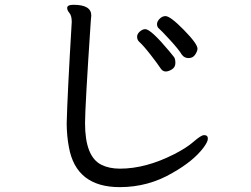

<svg xmlns="http://www.w3.org/2000/svg" viewBox="-20 -746 1040 797"><path d="M668 -449.2Q654.8 -449.2 646 -463.1Q637.2 -477.1 606.7 -516.6Q576.2 -556.2 557.1 -573.2Q549.3 -581.1 549.1 -593Q548.8 -605 560.3 -615Q571.8 -625 583 -625Q606 -625 681.2 -535.2Q696.3 -517.1 702.1 -509.5Q708 -502 708 -484.9Q708 -466.8 693.6 -458Q679.2 -449.2 668 -449.2ZM734.9 -519Q721.7 -541 684.8 -581.1Q647.9 -621.1 639.9 -627.4Q631.8 -633.8 631.8 -646Q631.8 -657.2 642.8 -668.2Q653.8 -679.2 667 -679.2Q687 -679.2 743.4 -621.6Q799.8 -564 799.8 -543.9Q799.8 -534.2 790.3 -519.5Q780.8 -504.9 762.9 -504.9Q745.1 -504.9 734.9 -519ZM477.1 30.8Q295.9 30.8 266.1 -134.8Q257.3 -180.7 256.8 -232.9Q259.8 -355 277.8 -654.8Q277.8 -680.7 268.3 -691.9Q258.8 -703.1 258.8 -712.9Q258.8 -726.1 285.2 -726.1Q359.4 -726.1 358.9 -681.2L356.9 -659.2Q333 -301.3 333 -234.9Q333 -95.7 400.9 -62Q433.1 -45.9 478 -45.9Q585 -45.9 703.1 -106Q753.9 -131.8 784.4 -158.4Q814.9 -185.1 827.1 -185.1Q843.3 -185.1 842.8 -169.9Q842.8 -157.7 825.2 -133.8Q783.2 -77.6 696.8 -28.8Q596.2 30.8 477.1 30.8Z"/></svg>

Font: LXGW WenKai Screen R
Style: Regular
Weight: 400
Designer: Fontworks Inc.
Version: Version 1.235;May 31, 2022